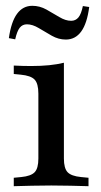

<svg xmlns="http://www.w3.org/2000/svg" viewBox="-20 -641 346 661"><path d="M206.5 -504.8Q181.5 -504.8 158.1 -518.1Q134.7 -531.5 113.3 -544.4Q91.9 -557.3 72.6 -557.3Q57.3 -557.3 48 -545.6Q38.7 -533.9 32.3 -505.6L10.5 -509.7Q18.5 -566.1 38.7 -593.5Q58.9 -621 91.1 -621Q116.9 -621 139.9 -608.1Q162.9 -595.2 184.3 -582.3Q205.6 -569.4 225 -569.4Q240.3 -569.4 250 -581Q259.7 -592.7 265.3 -620.2L287.1 -616.9Q279.8 -560.5 259.7 -532.7Q239.5 -504.8 206.5 -504.8ZM112.1 -207.3V-318.5Q112.1 -353.2 99.2 -366.9Q86.3 -380.6 51.6 -383.9L27.4 -386.3V-415.3Q44.4 -414.5 58.1 -414.1Q71.8 -413.7 87.1 -413.7Q121 -413.7 149.2 -416.5Q177.4 -419.4 200 -425V-415.3V-207.3ZM156.5 -2.4Q119.4 -2.4 89.5 -1.6Q59.7 -0.8 27.4 0V-29L53.2 -31.5Q86.3 -34.7 99.2 -48Q112.1 -61.3 112.1 -95.2V-207.3H200V-95.2Q200 -61.3 212.9 -48Q225.8 -34.7 258.9 -31.5L284.7 -29V0Q252.4 -0.8 223 -1.6Q193.5 -2.4 156.5 -2.4Z"/></svg>

Font: Playfair 5pt SemiExpanded Light Medium
Style: Regular
Weight: 500
Version: Version 2.203